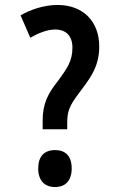

<svg xmlns="http://www.w3.org/2000/svg" viewBox="-20 -744 484 774"><path d="M152 -223H251V-248C251 -294 259 -317 298 -368C340 -425 380 -471 380 -556C380 -660 313 -724 212 -724C156 -724 100 -704 63 -682L102 -592C137 -611 169 -625 203 -625C247 -625 272 -598 272 -552C272 -497 250 -468 214 -418C173 -367 152 -326 152 -258ZM134 -65C134 -16 160 10 202 10C243 10 269 -15 269 -65C269 -115 244 -139 202 -139C158 -139 134 -113 134 -65Z"/></svg>

Font: Noto Sans Gurmukhi UI ExtraCondensed SemiBold
Style: Regular
Weight: 600
Width: 2
Designer: Jelle Bosma - Monotype Design Team
Foundry: Monotype Imaging Inc.
Version: Version 2.004